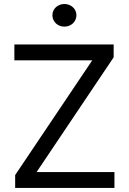

<svg xmlns="http://www.w3.org/2000/svg" viewBox="-20 -926 635 946"><path d="M54.7 -63.5 434.6 -628.9H50.8V-707H540V-643.6L160.2 -78.1H543.9V0H54.7ZM238.3 -850.6Q238.3 -866.2 246.1 -878.9Q253.9 -891.6 267.6 -898.9Q281.2 -906.2 296.9 -906.2Q313.5 -906.2 327.1 -898.9Q340.8 -891.6 348.6 -878.9Q356.4 -866.2 356.4 -850.6Q356.4 -835.9 348.6 -822.8Q340.8 -809.6 327.1 -802.2Q313.5 -794.9 296.9 -794.9Q281.2 -794.9 267.6 -802.2Q253.9 -809.6 246.1 -822.8Q238.3 -835.9 238.3 -850.6Z"/></svg>

Font: Pretendard GOV Variable
Style: Regular
Weight: 400
Designer: Base glyphs from Inter by Rasmus Andersson; Hangul glyphs from Noto Sans CJK(Source Han Sans) by Jang Soo-young and Kang
Foundry: Kil Hyung-jin
Version: Version 1.307;Glyphs 3.2 (3192)